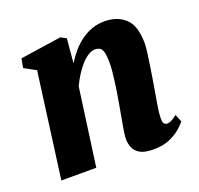

<svg xmlns="http://www.w3.org/2000/svg" viewBox="-105 -679 832 803"><g transform="rotate(-20 311.0 -277.0)"><path d="M256 -443Q272 -469 291 -491Q310 -513 332.5 -529.2Q355 -545.5 381 -554.8Q407 -564 437 -564Q493.5 -564 529 -531.2Q564.5 -498.5 564.5 -419Q564.5 -403.5 560.2 -372.8Q556 -342 550.8 -308Q545.5 -274 541 -247Q537 -222 532 -194.8Q527 -167.5 523.5 -142.8Q520 -118 520 -100Q520 -82 526 -77Q532 -72 538.5 -72Q547 -72 556.8 -76.8Q566.5 -81.5 583 -94L596.5 -60.5Q590.5 -52.5 572.2 -35.5Q554 -18.5 523 -4.2Q492 10 448.5 10Q408 10 387.8 -2.2Q367.5 -14.5 360.5 -33Q353.5 -51.5 353.5 -70Q353.5 -81 355.8 -97.2Q358 -113.5 361.8 -133.5Q365.5 -153.5 369.2 -174.8Q373 -196 376.5 -216Q380 -236.5 384 -260.2Q388 -284 391.2 -308.5Q394.5 -333 396.8 -356.5Q399 -380 398.5 -400.5Q398 -427 394 -441.5Q390 -456 381.5 -461.5Q373 -467 359.5 -467Q345 -467 329.2 -457.2Q313.5 -447.5 298.2 -430.5Q283 -413.5 269 -391.8Q255 -370 243.5 -345.5L196 0H40.5L103 -468L51 -496.5L58.5 -537L240.5 -564L265.5 -551Z"/></g></svg>

Font: Merriweather 28pt Black
Style: Italic
Weight: 900
Italic angle: -7.8°
Version: Version 2.101